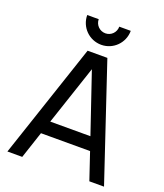

<svg xmlns="http://www.w3.org/2000/svg" viewBox="-169 -1067 1010 1179"><g transform="rotate(20 336.5 -477.5)"><path d="M337.5 -812.5C415.6 -812.5 479.2 -876 479.2 -955.2H404.2C404.2 -917.7 375 -887.5 337.5 -887.5C300 -887.5 269.8 -917.7 269.8 -955.2H194.8C194.8 -876 258.3 -812.5 337.5 -812.5ZM556.2 0H652.1L401 -750H271.9L20.8 0H117.7L176 -176H496.9ZM205.2 -262.5 335.4 -652.1 467.7 -262.5Z"/></g></svg>

Font: Manrope3 Medium
Style: Regular
Weight: 500
Width: 4
Designer: Mikhail Sharanda
Foundry: Mikhail Sharanda
Version: Version 3.000;PS 003.000;hotconv 1.0.88;makeotf.lib2.5.64775